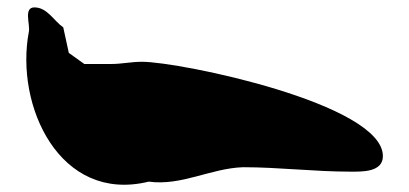

<svg xmlns="http://www.w3.org/2000/svg" viewBox="-20 -644 1106 519"><path d="M208 -471 166 -501 151 -570C126 -587 108 -624 73 -624C43 -624 62 -578 58 -558C20 -359 141 -94 382 -153C471 -141 549 -189 637 -192C734 -192 829 -180 928 -180C958 -180 1015 -178 1015 -222C1015 -364 466 -477 364 -477C334 -477 309 -471 280 -471Z"/></svg>

Font: CISF Camouflage Kit
Style: Regular
Weight: 400
Designer: Robert Jablonski, Jasper
Foundry: Cannot Into Space Fonts
Version: Version 1.27